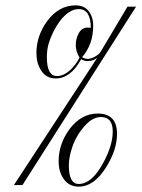

<svg xmlns="http://www.w3.org/2000/svg" viewBox="-20 -696 529 717"><path d="M32 -5 343 -480Q327 -468 308 -468Q293 -468 283 -475Q244 -403 188 -403Q152 -403 133 -434Q116 -460 116 -498Q116 -562 156 -617Q200 -676 262 -676Q294 -676 311 -654.5Q328 -633 328 -600Q328 -530 287 -483L288 -481Q300 -476 307 -476Q319 -476 334.5 -484.5Q350 -493 356 -503L456 -671H488L64 -5ZM193 -412Q217 -412 242 -434Q263 -454 275 -477L277 -481Q263 -504 263 -527Q263 -551 273 -570Q285 -593 307 -593H313Q316 -592 319 -592Q319 -662 274 -662Q237 -662 202 -615Q176 -579 162 -534Q155 -512 155 -482Q155 -412 193 -412ZM274 1Q237 1 217 -29Q199 -55 199 -94Q199 -158 239 -213Q283 -272 345 -272Q417 -272 417 -196Q417 -136 376 -71Q331 1 274 1ZM274 -9Q322 -9 364 -85Q401 -152 401 -205Q401 -259 357 -259Q320 -259 285 -212Q257 -176 245 -131Q241 -116 239 -103Q237 -90 237 -79Q237 -9 274 -9Z"/></svg>

Font: Updock
Style: Regular
Weight: 400
Designer: Robert E. Leuschke
Foundry: Robert E. Leuschke
Version: Version 1.010; ttfautohint (v1.8.4.7-5d5b)